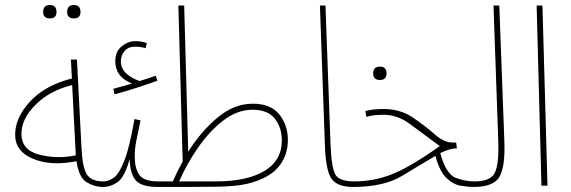

<svg xmlns="http://www.w3.org/2000/svg" viewBox="-20 -736 2265 761"><path d="M204 -689Q204 -716 178 -716Q151 -716 151 -689Q151 -663 178 -663Q204 -663 204 -689ZM299 -689Q299 -716 273 -716Q246 -716 246 -689Q246 -663 273 -663Q299 -663 299 -689ZM386 5Q406 5 406 -6Q406 -17 390 -17Q342 -17 324.5 -44.5Q307 -72 303 -149L285 -500H261L265 -425Q159 -398 99.5 -334Q40 -270 40 -202Q40 -136 111 -106.5Q182 -77 283 -97Q293 -31 324.5 -13Q356 5 386 5ZM65 -206Q65 -265 121 -321Q177 -377 266 -399L280 -127V-120Q203 -105 134 -123.5Q65 -142 65 -206Z M604 -416 597 -436Q564 -424 534 -415Q504 -424 481.5 -444Q459 -464 459 -493Q459 -516 473.5 -533.5Q488 -551 516 -551Q538 -551 557 -545L562 -565Q541 -573 516 -573Q488 -573 462.5 -552.5Q437 -532 437 -493Q437 -431 503 -405Q490 -401 471 -395.5Q452 -390 429 -384L434 -362Q475 -373 521.5 -388Q568 -403 604 -416ZM604 5Q624 5 624 -6Q624 -17 608 -17Q550 -17 532 -43Q514 -69 514 -115Q514 -148 520 -176.5Q526 -205 537 -259L513 -264Q494 -154 473.5 -101Q453 -48 432 -32.5Q411 -17 390 -17L386 5Q419 5 446.5 -14.5Q474 -34 494 -106Q495 -49 517.5 -22Q540 5 604 5Z M962 -8Q1046 -29 1083.5 -74Q1121 -119 1121 -181Q1121 -240 1087 -282.5Q1053 -325 982 -325Q909 -325 844 -271.5Q779 -218 726 -135L710 -714H687L704 -96Q683 -58 665 -17H608L604 5H715Q767 5 841.5 4Q916 3 962 -8ZM981 -301Q1042 -301 1069.5 -265.5Q1097 -230 1097 -180Q1097 -99 1027.5 -58Q958 -17 836 -17H690Q719 -84 764 -149.5Q809 -215 864.5 -258Q920 -301 981 -301Z M1400 -6Q1400 -17 1384 -17Q1328 -17 1311 -41.5Q1294 -66 1290 -165L1270 -714H1248L1268 -154Q1272 -56 1295.5 -25.5Q1319 5 1380 5Q1400 5 1400 -6Z M1512 -445Q1512 -472 1486 -472Q1459 -472 1459 -445Q1459 -419 1486 -419Q1512 -419 1512 -445ZM1857 5Q1877 5 1877 -6Q1877 -17 1861 -17Q1823 -17 1785.5 -31.5Q1748 -46 1725 -129Q1762 -148 1791 -148L1788 -171H1773Q1740 -171 1702 -204.5Q1664 -238 1615 -271Q1566 -304 1500 -304Q1459 -304 1428 -296L1432 -273Q1452 -278 1467.5 -279.5Q1483 -281 1500 -281Q1555 -281 1603.5 -245.5Q1652 -210 1723 -157Q1611 -77 1537.5 -47Q1464 -17 1384 -17L1380 5Q1502 5 1575.5 -40Q1649 -85 1706 -118Q1722 -57 1749 -31Q1776 -5 1805 0Q1834 5 1857 5Z M1979 -177 1959 -714H1936L1955 -175Q1958 -89 1942 -53Q1926 -17 1861 -17L1857 5Q1937 5 1960 -36Q1983 -77 1979 -177Z M2150 0 2130 -714H2107L2126 0Z"/></svg>

Font: Noto Sans Arabic Condensed Thin
Style: Regular
Weight: 250
Width: 3
Designer: Nadine Chahine
Foundry: Monotype Imaging Inc.
Version: 1.001